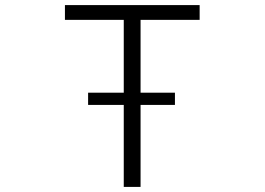

<svg xmlns="http://www.w3.org/2000/svg" viewBox="-20 -694 1040 754"><path d="M764 -616H532V-330H667V-282H532V40H466V-282H326V-330H466V-616H235V-674H764Z"/></svg>

Font: NanumGothicCoding
Style: Regular
Weight: 400
Monospace: yes
Designer: Kwon Bruce; Nicolas Noh; Sung-woo Choi; Go-un Cha; Soo-hyun Park;
Foundry: NHN Corporation
Version: Version 2.000;PS 1;hotconv 1.0.49;makeotf.lib2.0.14853